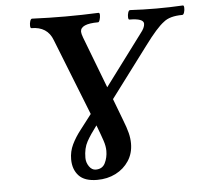

<svg xmlns="http://www.w3.org/2000/svg" viewBox="-50 -718 825 777"><g transform="rotate(-5 363.0 -329.5)"><path d="M314 7Q263 7 239.5 -18.5Q216 -44 216 -85Q216 -117 229.5 -145Q243 -173 264.5 -200.5Q286 -228 311 -261L188 -572Q167 -628 102 -628Q98 -628 97.5 -637.5Q97 -647 100 -656.5Q103 -666 108 -666Q177 -663 244 -663Q311 -663 378 -666Q383 -666 383 -656.5Q383 -647 380 -637.5Q377 -628 373 -628Q301 -628 301 -596Q301 -588 307 -572L387 -363L540 -568Q558 -590 558 -606Q558 -628 500 -628Q496 -628 495.5 -637.5Q495 -647 498 -656.5Q501 -666 506 -666Q560 -663 613 -663Q667 -663 721 -666Q725 -666 725.5 -656.5Q726 -647 723 -637.5Q720 -628 715 -628Q664 -628 639 -607Q610 -586 559 -517L406 -313L439 -226Q452 -193 457.5 -171Q463 -149 463 -128Q463 -88 443 -57.5Q423 -27 389.5 -10Q356 7 314 7ZM274 -86Q274 -67 285 -51Q296 -35 312 -35Q339 -35 350 -57.5Q361 -80 361 -107Q361 -126 353.5 -148.5Q346 -171 330 -213Q304 -179 289 -152Q274 -125 274 -86Z"/></g></svg>

Font: Junicode SmExp
Style: Bold Italic
Weight: 700
Width: 6
Italic angle: -11°
Designer: Peter S. Baker
Version: Version 2.205; ttfautohint (v1.8.4)